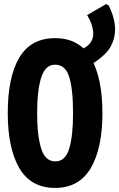

<svg xmlns="http://www.w3.org/2000/svg" viewBox="-20 -913 584 941"><path d="M250 8Q368 8 425 -89.5Q482 -187 482 -358Q482 -532 425.5 -629Q369 -726 250 -726Q131 -726 74.5 -630.5Q18 -535 18 -359Q18 -187 74.5 -89.5Q131 8 250 8ZM251 -122Q202 -122 182 -184.5Q162 -247 162 -358Q162 -470 182 -533Q202 -596 250 -596Q300 -596 319 -536.5Q338 -477 338 -358Q338 -246 319 -184Q300 -122 251 -122ZM420 -592Q497 -640 520.5 -681.5Q544 -723 544 -768Q544 -824 512 -887L500 -893L407 -839Q424 -811 430.5 -788Q437 -765 437 -749Q437 -698 385 -674Z"/></svg>

Font: Noto Sans Mono Condensed Extra
Style: Regular
Weight: 800
Width: 3
Designer: Monotype Design Team
Foundry: Monotype Imaging Inc.
Version: Version 1.900